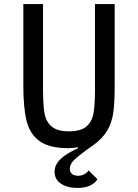

<svg xmlns="http://www.w3.org/2000/svg" viewBox="-20 -718 680 946"><path d="M192 -698V-274Q192 -200 199.5 -159Q207 -118 234.5 -94.5Q262 -71 320 -71Q378 -71 405.5 -94.5Q433 -118 440.5 -159Q448 -200 448 -274V-698H545V-294Q545 -211 538 -162Q531 -113 508 -74Q485 -35 436 0L410 18Q365 51 344.5 71Q324 91 324 114Q324 131 335.5 139.5Q347 148 365 148Q396 148 417 122L460 165Q449 184 424 196Q399 208 361 208Q312 208 280.5 187Q249 166 249 128Q249 94 278 66Q307 38 365 12L363 7Q344 12 315 12Q224 12 176 -22Q128 -56 111.5 -120.5Q95 -185 95 -294V-698Z"/></svg>

Font: Writer
Style: Regular
Weight: 400
Monospace: yes
Designer: Mike Abbink, Paul van der Laan, Pieter van Rosmalen
Foundry: Bold Monday
Version: Version 2.001 2020